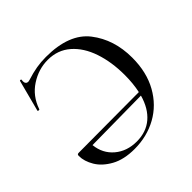

<svg xmlns="http://www.w3.org/2000/svg" viewBox="-167 -803 973 973"><g transform="rotate(-45 319.5 -316.5)"><path d="M587 -324Q587 -220 544.5 -144Q502 -68 429.5 -28Q357 12 268 12Q192 12 141.5 -16Q91 -44 67 -84.5Q43 -125 43 -163Q43 -170 45.5 -172.5Q48 -175 55 -175L487 -177Q498 -229 498 -288Q498 -382 472.5 -457Q447 -532 397 -575.5Q347 -619 276 -619Q210 -619 151.5 -581Q93 -543 69 -473Q69 -470 64 -470Q61 -470 58.5 -471.5Q56 -473 57 -474L101 -642Q102 -646 107 -645Q112 -644 111 -640Q110 -637 110 -631Q110 -621 115 -615.5Q120 -610 128 -610Q130 -610 138 -612Q179 -625 211.5 -630.5Q244 -636 280 -636Q446 -636 516.5 -545Q587 -454 587 -324ZM482 -157 131 -153Q138 -87 185.5 -47Q233 -7 303 -7Q371 -7 416.5 -46Q462 -85 482 -157Z"/></g></svg>

Font: Cormorant SC Medium
Style: Regular
Weight: 500
Designer: Christian Thalmann (Catharsis Fonts)
Version: Version 3.000